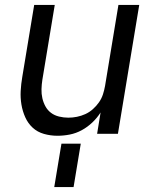

<svg xmlns="http://www.w3.org/2000/svg" viewBox="-20 -540 640 775"><path d="M212 8Q184 8 157.5 0.5Q131 -7 112 -24.5Q93 -42 82 -66.5Q71 -91 66.5 -118Q62 -145 63.5 -173Q65 -201 70 -230L118 -520H201L151 -218Q148 -199 147.5 -180Q147 -161 151 -143.5Q155 -126 163.5 -110.5Q172 -95 186 -84.5Q200 -74 218.5 -69.5Q237 -65 256 -65Q273 -65 290.5 -68.5Q308 -72 324.5 -79.5Q341 -87 355 -99.5Q369 -112 379.5 -127Q390 -142 395.5 -159Q401 -176 404 -193L458 -520H542L456 0H372L386 -86Q372 -64 352.5 -45.5Q333 -27 310 -14.5Q287 -2 262 3Q237 8 212 8ZM199 215 228 40H306L277 215Z"/></svg>

Font: Iosevka SS04 Extended
Style: Italic
Weight: 400
Width: 7
Italic angle: -9°
Monospace: yes
Designer: Belleve Invis
Foundry: Belleve Invis
Version: Version 19.0.0; ttfautohint (v1.8.4)